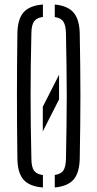

<svg xmlns="http://www.w3.org/2000/svg" viewBox="-20 -825 431 850"><path d="M170 5Q110.5 0.5 84.2 -29.5Q58 -59.5 57 -122Q56 -202 55.5 -270.2Q55 -338.5 55 -402.5Q55 -466.5 55.5 -533.2Q56 -600 57 -677.5Q58 -740 84.2 -770.2Q110.5 -800.5 170 -805V-750Q141.5 -746 130.5 -729.8Q119.5 -713.5 119 -679Q117 -598 116.2 -532Q115.5 -466 115.5 -403.8Q115.5 -341.5 116.2 -273.2Q117 -205 119 -120.5Q119.5 -85.5 130.5 -69.8Q141.5 -54 170 -50ZM222.5 5V-50.5Q250 -54.5 260.5 -70.2Q271 -86 272 -120.5Q273.5 -203 274.5 -270.2Q275.5 -337.5 275.5 -399.5Q275.5 -461.5 274.5 -528.8Q273.5 -596 272 -679Q271 -713 260.5 -729.2Q250 -745.5 222.5 -749.5V-805Q280 -799.5 305.8 -769.2Q331.5 -739 333 -677.5Q334.5 -600 335.2 -533.2Q336 -466.5 336 -402.5Q336 -338.5 335.2 -270.2Q334.5 -202 333 -122Q331.5 -60 305.8 -30.2Q280 -0.5 222.5 5ZM169.5 -243.5V-352.5L241.5 -494V-385Z"/></svg>

Font: Big Shoulders Stencil Text Light
Style: Regular
Weight: 300
Designer: Patric King
Foundry: XO Type Co
Version: Version 1.000